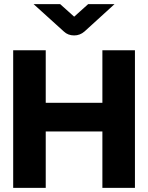

<svg xmlns="http://www.w3.org/2000/svg" viewBox="-20 -912 719 932"><path d="M340 -740Q310 -740 290 -759L143 -892H272L340 -831L408 -892H536L390 -759Q368 -740 340 -740ZM44 0V-668H202V-413H477V-668H635V0H477V-274H202V0Z"/></svg>

Font: Atkinson Hyperlegible Pro
Style: Bold
Weight: 700
Designer: Elliott Scott, Megan Eiswerth, Linus Boman, Theodore Petrosky, Jacob Perez
Foundry: Braille Institute
Version: Version 1.5.1